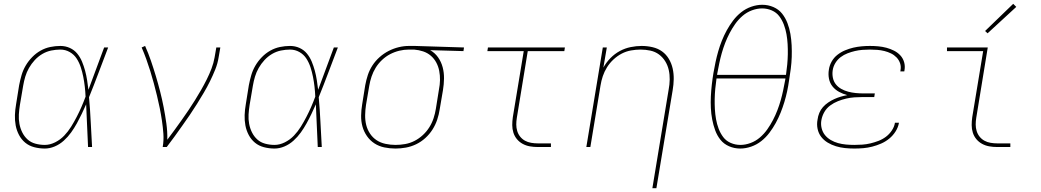

<svg xmlns="http://www.w3.org/2000/svg" viewBox="-20 -768 5440 1003"><path d="M214 8Q186 8 159 1Q132 -6 112 -22.5Q92 -39 79.5 -62.5Q67 -86 62 -112.5Q57 -139 58 -167Q59 -195 64 -223L80 -323Q85 -349 92.5 -375Q100 -401 114 -425Q128 -449 148 -469.5Q168 -490 192 -503.5Q216 -517 242.5 -522.5Q269 -528 295 -528Q322 -528 345 -517.5Q368 -507 383.5 -488Q399 -469 408.5 -446Q418 -423 424.5 -399Q431 -375 435 -349.5Q439 -324 442 -299Q463 -354 483 -409.5Q503 -465 524 -520H545Q520 -455 495.5 -389.5Q471 -324 445 -260Q451 -195 454 -130Q457 -65 461 0H440Q437 -56 435 -111.5Q433 -167 430 -223Q419 -198 407 -173Q395 -148 381.5 -123.5Q368 -99 351.5 -76Q335 -53 313.5 -33.5Q292 -14 266 -3Q240 8 214 8ZM214 -11Q241 -11 268 -24.5Q295 -38 315.5 -59.5Q336 -81 351.5 -106Q367 -131 380.5 -157Q394 -183 405.5 -209.5Q417 -236 427 -263Q426 -289 423 -315Q420 -341 415 -366.5Q410 -392 402 -416.5Q394 -441 380.5 -462Q367 -483 344.5 -496Q322 -509 295 -509Q272 -509 247.5 -504Q223 -499 201 -486Q179 -473 161.5 -454Q144 -435 131.5 -413Q119 -391 112 -367.5Q105 -344 101 -320L84 -220Q80 -195 78.5 -170Q77 -145 81.5 -121Q86 -97 96.5 -76Q107 -55 124 -39.5Q141 -24 165 -17.5Q189 -11 214 -11Z M830 0Q836 -35 833.5 -69.5Q831 -104 826 -137.5Q821 -171 814.5 -203.5Q808 -236 800 -268.5Q792 -301 783.5 -333Q775 -365 765 -397Q755 -429 744 -459.5Q733 -490 720 -520L738 -528Q755 -490 768.5 -450.5Q782 -411 794 -371Q806 -331 816.5 -290Q827 -249 835 -207.5Q843 -166 849 -123.5Q855 -81 854 -38Q873 -63 891.5 -88.5Q910 -114 928.5 -140Q947 -166 964.5 -192Q982 -218 998.5 -244.5Q1015 -271 1030.5 -298Q1046 -325 1060 -353Q1074 -381 1085 -410Q1096 -439 1101 -468L1110 -520H1131L1122 -468Q1117 -436 1104.5 -405Q1092 -374 1077 -343.5Q1062 -313 1044.5 -283.5Q1027 -254 1009 -225Q991 -196 971.5 -167.5Q952 -139 932 -111Q912 -83 892 -55Q872 -27 851 0Z M1414 8Q1386 8 1359 1Q1332 -6 1312 -22.5Q1292 -39 1279.5 -62.5Q1267 -86 1262 -112.5Q1257 -139 1258 -167Q1259 -195 1264 -223L1280 -323Q1285 -349 1292.5 -375Q1300 -401 1314 -425Q1328 -449 1348 -469.5Q1368 -490 1392 -503.5Q1416 -517 1442.5 -522.5Q1469 -528 1495 -528Q1522 -528 1545 -517.5Q1568 -507 1583.5 -488Q1599 -469 1608.5 -446Q1618 -423 1624.5 -399Q1631 -375 1635 -349.5Q1639 -324 1642 -299Q1663 -354 1683 -409.5Q1703 -465 1724 -520H1745Q1720 -455 1695.5 -389.5Q1671 -324 1645 -260Q1651 -195 1654 -130Q1657 -65 1661 0H1640Q1637 -56 1635 -111.5Q1633 -167 1630 -223Q1619 -198 1607 -173Q1595 -148 1581.5 -123.5Q1568 -99 1551.5 -76Q1535 -53 1513.5 -33.5Q1492 -14 1466 -3Q1440 8 1414 8ZM1414 -11Q1441 -11 1468 -24.5Q1495 -38 1515.5 -59.5Q1536 -81 1551.5 -106Q1567 -131 1580.5 -157Q1594 -183 1605.5 -209.5Q1617 -236 1627 -263Q1626 -289 1623 -315Q1620 -341 1615 -366.5Q1610 -392 1602 -416.5Q1594 -441 1580.5 -462Q1567 -483 1544.5 -496Q1522 -509 1495 -509Q1472 -509 1447.5 -504Q1423 -499 1401 -486Q1379 -473 1361.5 -454Q1344 -435 1331.5 -413Q1319 -391 1312 -367.5Q1305 -344 1301 -320L1284 -220Q1280 -195 1278.5 -170Q1277 -145 1281.5 -121Q1286 -97 1296.5 -76Q1307 -55 1324 -39.5Q1341 -24 1365 -17.5Q1389 -11 1414 -11Z M2046 8Q2016 8 1987.5 2Q1959 -4 1936 -19Q1913 -34 1897 -57Q1881 -80 1873.5 -107Q1866 -134 1866.5 -164Q1867 -194 1872 -223L1888 -323Q1893 -350 1901.5 -376Q1910 -402 1925.5 -426Q1941 -450 1963 -469.5Q1985 -489 2010.5 -502Q2036 -515 2063 -521.5Q2090 -528 2116 -528Q2120 -528 2123.5 -528Q2127 -528 2131 -528Q2135 -528 2139.5 -528Q2144 -528 2148 -528L2404 -520L2401 -501L2227 -506Q2252 -492 2268.5 -468.5Q2285 -445 2292.5 -416.5Q2300 -388 2299.5 -357.5Q2299 -327 2294 -297L2277 -197Q2273 -170 2264 -143Q2255 -116 2239.5 -91.5Q2224 -67 2202 -47Q2180 -27 2154 -14.5Q2128 -2 2100.5 3Q2073 8 2046 8ZM2046 -11Q2071 -11 2096.5 -15.5Q2122 -20 2145.5 -32Q2169 -44 2189 -62.5Q2209 -81 2223 -103.5Q2237 -126 2245 -150.5Q2253 -175 2257 -200L2273 -300Q2278 -325 2278.5 -349.5Q2279 -374 2274.5 -397.5Q2270 -421 2259 -441.5Q2248 -462 2230.5 -477Q2213 -492 2190.5 -499.5Q2168 -507 2143 -509H2128Q2125 -509 2121.5 -509Q2118 -509 2115 -509Q2091 -509 2066 -503Q2041 -497 2018 -485Q1995 -473 1975.5 -454.5Q1956 -436 1942.5 -414Q1929 -392 1921 -368Q1913 -344 1909 -320L1892 -220Q1888 -194 1887.5 -167Q1887 -140 1893 -115.5Q1899 -91 1913 -70Q1927 -49 1947.5 -35.5Q1968 -22 1994 -16.5Q2020 -11 2046 -11Z M2789 0Q2768 0 2748 -3.5Q2728 -7 2710.5 -16.5Q2693 -26 2680.5 -41Q2668 -56 2662 -75Q2656 -94 2656 -114.5Q2656 -135 2659 -156L2716 -501H2526L2529 -520H2931L2928 -501H2737L2680 -153Q2677 -135 2677 -117.5Q2677 -100 2682 -83.5Q2687 -67 2697.5 -54Q2708 -41 2722.5 -33Q2737 -25 2754.5 -22Q2772 -19 2789 -19H2858V0Z M3388 215 3473 -300Q3478 -326 3478.5 -352Q3479 -378 3473.5 -402.5Q3468 -427 3455 -448Q3442 -469 3422.5 -483.5Q3403 -498 3378 -503.5Q3353 -509 3326 -509Q3302 -509 3276.5 -504.5Q3251 -500 3228 -488Q3205 -476 3185 -457.5Q3165 -439 3151 -416.5Q3137 -394 3129 -370Q3121 -346 3117 -321L3064 0H3043L3129 -520H3150L3132 -415Q3147 -442 3169 -464.5Q3191 -487 3218 -501.5Q3245 -516 3274.5 -522Q3304 -528 3332 -528Q3361 -528 3389 -521.5Q3417 -515 3438.5 -499.5Q3460 -484 3474 -460.5Q3488 -437 3494 -410Q3500 -383 3499.5 -354.5Q3499 -326 3494 -297L3409 215Z M3847 8Q3816 8 3788.5 -4Q3761 -16 3743.5 -38Q3726 -60 3716 -87.5Q3706 -115 3700.5 -144Q3695 -173 3693.5 -203.5Q3692 -234 3693.5 -264.5Q3695 -295 3698.5 -326Q3702 -357 3707 -387Q3712 -416 3718 -444Q3724 -472 3732 -500Q3740 -528 3751 -555.5Q3762 -583 3776.5 -609.5Q3791 -636 3809.5 -660.5Q3828 -685 3852 -704Q3876 -723 3905 -733Q3934 -743 3962 -743Q3993 -743 4020.5 -731Q4048 -719 4065.5 -697Q4083 -675 4093.5 -647.5Q4104 -620 4109 -591Q4114 -562 4115.5 -531.5Q4117 -501 4116 -470.5Q4115 -440 4111 -409Q4107 -378 4102 -348Q4098 -319 4092 -291Q4086 -263 4077.5 -235Q4069 -207 4058 -179.5Q4047 -152 4032.5 -125.5Q4018 -99 3999.5 -74.5Q3981 -50 3957 -31Q3933 -12 3904 -2Q3875 8 3847 8ZM4086 -377Q4090 -404 4092.5 -431Q4095 -458 4095.5 -484.5Q4096 -511 4094.5 -537.5Q4093 -564 4088.5 -589.5Q4084 -615 4075 -639Q4066 -663 4051 -683Q4036 -703 4012 -713.5Q3988 -724 3961 -724Q3935 -724 3908 -714Q3881 -704 3859 -685Q3837 -666 3820.5 -642.5Q3804 -619 3791 -594Q3778 -569 3768 -543Q3758 -517 3750.5 -490.5Q3743 -464 3737.5 -437.5Q3732 -411 3727 -384Q3727 -382 3726.5 -380.5Q3726 -379 3726 -377ZM3848 -11Q3874 -11 3901 -21Q3928 -31 3950 -50Q3972 -69 3988.5 -92.5Q4005 -116 4018 -141Q4031 -166 4041 -192Q4051 -218 4058.5 -244.5Q4066 -271 4071.5 -297.5Q4077 -324 4082 -351Q4082 -353 4082.5 -354.5Q4083 -356 4083 -358H3723Q3719 -331 3716.5 -304Q3714 -277 3713.5 -250.5Q3713 -224 3714.5 -197.5Q3716 -171 3720.5 -145.5Q3725 -120 3734 -96Q3743 -72 3758 -52Q3773 -32 3797 -21.5Q3821 -11 3848 -11Z M4443 8Q4418 8 4394 5.5Q4370 3 4347 -4Q4324 -11 4304 -23Q4284 -35 4270 -53Q4256 -71 4251 -95Q4246 -119 4251 -144Q4253 -161 4260 -178Q4267 -195 4279 -208.5Q4291 -222 4306.5 -232.5Q4322 -243 4338.5 -250.5Q4355 -258 4372 -263Q4389 -268 4406 -271Q4384 -277 4363.5 -288Q4343 -299 4329 -316.5Q4315 -334 4310.5 -357Q4306 -380 4310 -404Q4313 -426 4324.5 -446.5Q4336 -467 4354.5 -481.5Q4373 -496 4394.5 -505Q4416 -514 4437.5 -519Q4459 -524 4481 -526Q4503 -528 4524 -528Q4547 -528 4568.5 -526Q4590 -524 4610.5 -518.5Q4631 -513 4650 -503.5Q4669 -494 4683 -479Q4697 -464 4703 -443.5Q4709 -423 4705 -401Q4705 -400 4704.5 -398.5Q4704 -397 4704 -395H4683Q4684 -396 4684 -397.5Q4684 -399 4684 -400Q4688 -420 4682 -437.5Q4676 -455 4663.5 -468Q4651 -481 4634.5 -489Q4618 -497 4600 -501.5Q4582 -506 4563 -507.5Q4544 -509 4524 -509Q4505 -509 4485.5 -507.5Q4466 -506 4446.5 -501.5Q4427 -497 4407.5 -489.5Q4388 -482 4371.5 -469.5Q4355 -457 4344 -439Q4333 -421 4330 -401Q4327 -381 4331 -361.5Q4335 -342 4346.5 -327.5Q4358 -313 4375 -303.5Q4392 -294 4411 -289Q4430 -284 4450 -282Q4470 -280 4490 -280H4550L4547 -261H4487Q4465 -261 4443.5 -259.5Q4422 -258 4400.5 -253Q4379 -248 4357.5 -239.5Q4336 -231 4317 -217Q4298 -203 4286.5 -183Q4275 -163 4271 -141Q4267 -120 4272 -99Q4277 -78 4289.5 -62.5Q4302 -47 4320 -36.5Q4338 -26 4358 -20.5Q4378 -15 4399.5 -13Q4421 -11 4443 -11Q4464 -11 4485 -12.5Q4506 -14 4527 -19Q4548 -24 4569 -32Q4590 -40 4608 -53.5Q4626 -67 4639 -86.5Q4652 -106 4655 -126Q4655 -127 4655 -127Q4655 -127 4655 -127H4676Q4676 -127 4676 -126.5Q4676 -126 4676 -126Q4672 -103 4658.5 -81.5Q4645 -60 4625.5 -44Q4606 -28 4583 -18Q4560 -8 4536.5 -2Q4513 4 4490 6Q4467 8 4443 8Z M5189 0Q5168 0 5148 -3.5Q5128 -7 5110.5 -16.5Q5093 -26 5080.5 -41Q5068 -56 5062 -75Q5056 -94 5056 -114.5Q5056 -135 5059 -156L5116 -501H4927V-520H5140L5080 -153Q5077 -135 5077 -117.5Q5077 -100 5082 -83.5Q5087 -67 5097.5 -54Q5108 -41 5122.5 -33Q5137 -25 5154.5 -22Q5172 -19 5189 -19H5258V0ZM5139 -594 5126 -606 5273 -748 5289 -732Z"/></svg>

Font: Iosevka SS04 Th Ex Obl
Style: Regular
Weight: 100
Width: 7
Italic angle: -9°
Monospace: yes
Designer: Belleve Invis
Foundry: Belleve Invis
Version: Version 19.0.0; ttfautohint (v1.8.4)